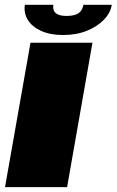

<svg xmlns="http://www.w3.org/2000/svg" viewBox="-24 -764 476 784"><path d="M-3.5 0H250L353.5 -589.5H100.5ZM233 -621Q287.5 -621 330 -638Q372.5 -655 399.8 -683Q427 -711 432.5 -744.5H316.5Q314 -729.5 306.2 -719.2Q298.5 -709 284 -704Q269.5 -699 247 -699Q227.5 -699 214.8 -704Q202 -709 196.8 -719Q191.5 -729 194 -744.5H77.5Q72.5 -711 89.5 -683Q106.5 -655 143.5 -638Q180.5 -621 233 -621Z"/></svg>

Font: Anybody Expanded Black
Style: Italic
Weight: 900
Width: 7
Italic angle: -10°
Version: Version 1.113;gftools[0.9.25]